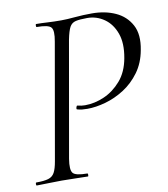

<svg xmlns="http://www.w3.org/2000/svg" viewBox="-74 -691 659 754"><g transform="rotate(-10 255.5 -314.0)"><path d="M12.6 0Q9.8 0 9.8 -6Q9.8 -12 12.6 -12Q43.6 -12 60.5 -17Q77.4 -22 85.6 -37Q93.8 -52 98.8 -81L180 -544Q188 -587.2 177.3 -600.1Q166.6 -613 119.8 -613Q117.6 -613 117.6 -619Q117.6 -625 119.8 -625Q140.2 -625 165.3 -623.5Q190.4 -622 219.2 -622Q241.6 -622 274.2 -625Q306.8 -628 342.4 -628Q394.8 -628 435.9 -609.4Q477 -590.8 497.8 -552.2Q518.6 -513.6 506.8 -453Q497.8 -402.8 471.2 -366.4Q444.6 -330 408.6 -307Q372.6 -284 333.6 -273Q294.6 -262 260.6 -262Q248.8 -262 239.2 -263Q229.6 -264 219.6 -267Q216.8 -268 218.8 -275.2Q220.8 -282.4 224 -281.4Q231.8 -279.4 239.3 -278.4Q246.8 -277.4 253.8 -277.4Q292.2 -277.4 330.5 -294.1Q368.8 -310.8 398.4 -345Q428 -379.2 437.6 -433Q448.2 -490.6 433.8 -530.7Q419.4 -570.8 388.9 -592.1Q358.4 -613.4 321 -613.4Q291.2 -613.4 275.2 -609.6Q259.2 -605.8 251.1 -591Q243 -576.2 236.2 -542L155.2 -81Q148.2 -38 158.9 -25Q169.6 -12 216.2 -12Q218.4 -12 218.4 -6Q218.4 0 216.2 0Q195.8 0 169.2 -1Q142.6 -2 112 -2Q84.2 -2 58.2 -1Q32.2 0 12.6 0Z"/></g></svg>

Font: Cormorant Light
Style: Italic
Weight: 300
Italic angle: -10°
Designer: Christian Thalmann (Catharsis Fonts)
Foundry: Catharsis Fonts
Version: Version 4.000